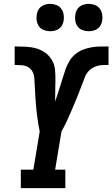

<svg xmlns="http://www.w3.org/2000/svg" viewBox="-20 -976 583 996"><path d="M88 0V-96H153L186 -294Q182 -311 179.5 -328Q177 -345 174.5 -362Q172 -379 170 -396.5Q168 -414 166.5 -431.5Q165 -449 164 -466Q163 -483 162 -500.5Q161 -518 160 -536Q159 -554 158 -571Q157 -588 149 -603.5Q141 -619 126.5 -627.5Q112 -636 94 -637.5Q76 -639 59 -639H58Q58 -639 58 -639Q58 -639 57 -639H56V-735H57Q57 -735 58 -735Q59 -735 59 -735H60Q60 -735 60.5 -735Q61 -735 61 -735Q89 -735 116.5 -733.5Q144 -732 169.5 -724.5Q195 -717 216 -701.5Q237 -686 250 -663Q263 -640 265.5 -613Q268 -586 267.5 -558.5Q267 -531 266.5 -503.5Q266 -476 266 -449Q273 -470 280 -491Q287 -512 293.5 -533Q300 -554 306.5 -575.5Q313 -597 320.5 -618Q328 -639 340 -659Q352 -679 369.5 -694Q387 -709 408.5 -717.5Q430 -726 451.5 -730Q473 -734 494.5 -734.5Q516 -735 538 -735Q538 -735 538.5 -735Q539 -735 539 -735H541Q541 -735 541.5 -735Q542 -735 542 -735H543V-639H542Q528 -639 513 -638.5Q498 -638 484 -634Q470 -630 456.5 -621.5Q443 -613 433.5 -600Q424 -587 419 -573Q414 -559 409 -545L408 -544Q396 -512 383.5 -480.5Q371 -449 357.5 -417.5Q344 -386 330 -355Q316 -324 299 -294L266 -96H319V0ZM440 -814Q423 -814 407.5 -820Q392 -826 382.5 -839Q373 -852 370.5 -868.5Q368 -885 371 -902Q373 -914 379 -925Q385 -936 395 -943Q405 -950 417 -953Q429 -956 440 -956Q457 -956 472.5 -950Q488 -944 497.5 -931Q507 -918 510 -901.5Q513 -885 510 -868Q508 -856 502 -845Q496 -834 486 -827Q476 -820 464 -817Q452 -814 440 -814ZM240 -814Q223 -814 207.5 -820Q192 -826 182.5 -839Q173 -852 170.5 -868.5Q168 -885 171 -902Q173 -914 179 -925Q185 -936 195 -943Q205 -950 217 -953Q229 -956 240 -956Q257 -956 272.5 -950Q288 -944 297.5 -931Q307 -918 310 -901.5Q313 -885 310 -868Q308 -856 302 -845Q296 -834 286 -827Q276 -820 264 -817Q252 -814 240 -814Z"/></svg>

Font: Iosevka Slab
Style: Bold Italic
Weight: 700
Italic angle: -9°
Monospace: yes
Designer: Belleve Invis
Foundry: Belleve Invis
Version: Version 11.1.0; ttfautohint (v1.8.3)